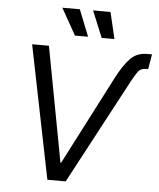

<svg xmlns="http://www.w3.org/2000/svg" viewBox="-61 -992 867 1045"><g transform="rotate(5 372.5 -470.0)"><path d="M554.2 -584.5Q589.8 -653.3 625.7 -691.4Q661.6 -729.5 718.3 -729.5H745.1L731.4 -647.9H720.7Q690.9 -647.9 676.8 -628.9Q662.6 -609.9 643.1 -573.7L337.4 0H237.3L90.3 -727.5H182.1L300.3 -97.7H303.2ZM464.4 -794.9 404.8 -939.9H500L534.2 -794.9ZM318.4 -794.9 236.8 -939.9H332.5L390.1 -794.9Z"/></g></svg>

Font: Inter 28pt
Style: Italic
Weight: 400
Italic angle: -9.3988°
Designer: Rasmus Andersson
Foundry: rsms
Version: Version 4.001;git-66647c0bb